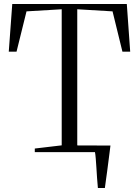

<svg xmlns="http://www.w3.org/2000/svg" viewBox="-20 -763 697 963"><path d="M361 -33.5H465.5V-5.5H361ZM471 180Q468.5 156 466.8 129.5Q465 103 463.5 77.8Q462 52.5 460.2 31.5Q458.5 10.5 456 -2L426 -33H534Q531.5 -13 528.8 8.2Q526 29.5 523.2 51.8Q520.5 74 517.5 96Q514.5 118 511.5 139.2Q508.5 160.5 506 180ZM289.5 -34V-716.5L113 -706L63 -504H24L41.5 -743H616L633 -504H594L544.5 -706L367.5 -716.5V-34L504.5 -18V0H154.5V-18Z"/></svg>

Font: Merriweather 144pt Light
Style: Regular
Weight: 300
Version: Version 2.100